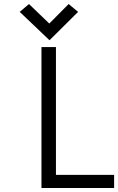

<svg xmlns="http://www.w3.org/2000/svg" viewBox="-20 -934 588 954"><path d="M547 0V-65H258V-700H186V0ZM368 -875 321 -914 225 -817 124 -914 78 -875 226 -734Z"/></svg>

Font: Advent Pro
Style: Medium
Weight: 500
Designer: Andreas Kalpakidis
Foundry: Andreas Kalpakidis
Version: Version 2.002 2008